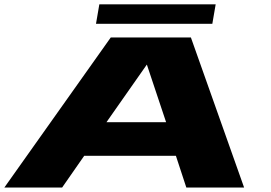

<svg xmlns="http://www.w3.org/2000/svg" viewBox="-20 -844 1218 864"><path d="M-0.5 0 478.5 -675.5H839L1078.5 0H818.5L771.5 -143H359L259.5 0ZM459 -294H727.5L641 -553H640.5ZM412 -737 427 -824.5H950.5L935.5 -737Z"/></svg>

Font: Anybody UltraExpanded ExtraBold
Style: Italic
Weight: 800
Width: 9
Italic angle: -10°
Designer: Tyler Finck
Foundry: Etcetera Type Company
Version: Version 1.010; ttfautohint (v1.8.3) -l 8 -r 50 -G 200 -x 14 